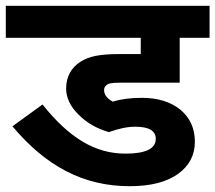

<svg xmlns="http://www.w3.org/2000/svg" viewBox="-20 -642 743 662"><path d="M355.5 -186.5C389.2 -198.7 419.4 -205.1 446.3 -205.1C493.7 -205.1 517.1 -190.9 517.1 -163.1C517.1 -129.4 482.4 -112.3 412.6 -112.3C309.6 -112.3 220.7 -164.1 126.5 -281.7L22.9 -206.5C138.2 -69.3 267.1 0 427.2 0C499 0 554.2 -14.2 593.3 -42C632.3 -69.8 651.9 -106.9 651.9 -153.3C651.9 -199.2 635.3 -235.8 602.1 -263.7C568.4 -291 523.9 -304.7 468.8 -304.7C430.2 -304.7 396.5 -300.3 368.7 -291.5C348.6 -302.7 338.9 -315.9 338.9 -331.1C338.9 -337.4 340.8 -342.8 345.2 -346.7C353 -354.5 362.3 -356.9 396 -356.9H599.6V-511.7H702.6V-622.1H0V-511.7H465.3V-455.6H393.1C324.2 -455.6 287.1 -448.2 256.8 -428.7C226.6 -409.2 208 -378.4 208 -336.9C208 -305.2 222.2 -275.4 250 -247.6C277.8 -219.2 313 -198.7 355.5 -186.5Z"/></svg>

Font: Noto Reveo Sans
Style: Bold
Weight: 700
Designer: Monotype Design team
Foundry: Monotype Imaging Inc.
Version: Version 1.04